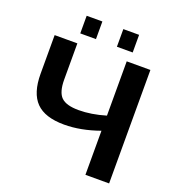

<svg xmlns="http://www.w3.org/2000/svg" viewBox="-150 -974 1004 1094"><g transform="rotate(20 351.5 -427.0)"><path d="M634.8 0H491.2V-267.1Q378.9 -227.1 278.8 -227.1Q162.1 -227.1 108.2 -282Q54.2 -336.9 54.2 -454.1V-688H191.9V-469.2Q191.9 -392.6 222.4 -362.8Q252.9 -333 328.1 -333Q404.8 -333 491.2 -358.9V-688H634.8ZM505.9 -747.1H410.2V-854H505.9ZM283.2 -747.1H188V-854H283.2Z"/></g></svg>

Font: Libra Sans Modern
Style: Bold
Weight: 700
Foundry: Stefan Peev, Context Ltd
Version: Version 1.000